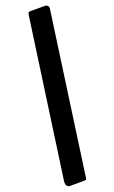

<svg xmlns="http://www.w3.org/2000/svg" viewBox="-191 -888 647 1093"><g transform="rotate(-20 133.0 -341.0)"><path d="M113 165C125 165 128 163 129 154L266 -824C266 -825 266 -827 266 -828C266 -837 258 -847 245 -847H161C145 -847 143 -846 140 -829L5 131C5 133 5 136 5 138C5 152 12 165 29 165Z"/></g></svg>

Font: Libre Franklin ExtraBold
Style: Italic
Weight: 800
Italic angle: -8°
Designer: Pablo Impallari, Rodrigo Fuenzalida
Foundry: Impallari Type
Version: Version 1.002; ttfautohint (v1.5)